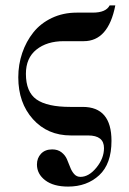

<svg xmlns="http://www.w3.org/2000/svg" viewBox="-20 -503 480 713"><path d="M408.2 -482.9Q382.3 -350.1 291 -350.1H216.8Q154.3 -350.1 115.2 -318.8Q76.2 -287.6 76.2 -229Q76.2 -161.6 115.5 -133.8Q154.8 -106 241.2 -106H287.1Q394 -106 394 20Q394 105.5 348.4 147.7Q302.7 189.9 232.9 189.9Q178.7 189.9 147.9 166.5Q117.2 143.1 117.2 107.9Q117.2 84 132.3 67.9Q147.5 51.8 173.8 51.8Q194.3 51.8 208 62.3Q221.7 72.8 228.3 87.6Q234.9 102.5 240.5 117.7Q246.1 132.8 255.4 143.3Q264.6 153.8 278.8 153.8Q310.1 153.8 338.1 119.4Q366.2 85 366.2 46.9Q366.2 0 307.1 0H243.2Q156.7 0 102.3 -60.5Q47.9 -121.1 47.9 -215.8Q47.9 -263.2 62.5 -306.2Q77.1 -349.1 104 -382.8Q130.9 -416.5 172.6 -436.3Q214.4 -456.1 265.1 -456.1H324.2Q373.5 -456.1 387.2 -482.9Z"/></svg>

Font: Flanker Steampunk
Style: Bold
Weight: 700
Designer: Alexey Kryukov, Leonardo Di Lena
Foundry: Alexey Kryukov, Leonardo Di Lena
Version: 1.210